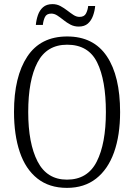

<svg xmlns="http://www.w3.org/2000/svg" viewBox="-20 -902 652 932"><path d="M305 10Q219 10 161.5 -35.5Q104 -81 76 -164Q48 -247 48 -359Q48 -530 112.5 -627.5Q177 -725 306 -725Q434 -725 498.5 -629Q563 -533 563 -358Q563 -245 533.5 -162.5Q504 -80 446.5 -35Q389 10 305 10ZM305 -30Q405 -30 449.5 -117.5Q494 -205 494 -358Q494 -513 451.5 -599Q409 -685 306 -685Q207 -685 162 -599Q117 -513 117 -358Q117 -206 162.5 -118Q208 -30 305 -30ZM362 -773Q340 -773 322 -782.5Q304 -792 288.5 -804.5Q273 -817 258.5 -826.5Q244 -836 229 -836Q206 -836 198 -819Q190 -802 188 -781H154Q156 -805 164 -828.5Q172 -852 189 -867Q206 -882 235 -882Q256 -882 273.5 -872.5Q291 -863 306.5 -851Q322 -839 336.5 -829.5Q351 -820 366 -820Q389 -820 397.5 -836.5Q406 -853 408 -873H442Q440 -849 431.5 -825.5Q423 -802 406.5 -787.5Q390 -773 362 -773Z"/></svg>

Font: Noto Serif Bengali Condensed Light
Style: Regular
Weight: 300
Width: 3
Designer: Juan Bruce, Universal Thirst, Indian Type Foundry and the Monotype Design Team.
Foundry: Monotype Imaging Inc.
Version: Version 2.003; ttfautohint (v1.8.4.7-5d5b)